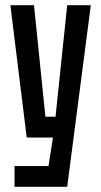

<svg xmlns="http://www.w3.org/2000/svg" viewBox="-20 -720 390 740"><path d="M36 0V-80H167L184 -190H83L20 -700H111L155 -270H194L239 -700H330L239 0Z"/></svg>

Font: Tektur Condensed
Style: Regular
Weight: 400
Width: 3
Designer: Adam Jagosz
Foundry: Adam Jagosz
Version: Version 1.005;gftools[0.9.30]